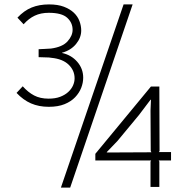

<svg xmlns="http://www.w3.org/2000/svg" viewBox="-20 -840 850 870"><path d="M357 -488Q357 -465 348 -442Q339 -419 320.5 -399.5Q302 -380 272.5 -368Q243 -356 201 -356Q156 -356 120.5 -371.5Q85 -387 55 -419L83 -449Q107 -422 134.5 -407.5Q162 -393 200 -393Q231 -393 253 -401.5Q275 -410 289.5 -423.5Q304 -437 311 -453Q318 -469 318 -485Q318 -521 291 -547Q264 -573 213 -578Q204 -580 186 -580Q168 -580 155 -581V-617Q168 -618 185.5 -618.5Q203 -619 211 -620Q263 -627 286 -652.5Q309 -678 309 -705Q309 -737 284.5 -759.5Q260 -782 201 -782Q165 -782 137.5 -769Q110 -756 87 -730L59 -760Q89 -792 123.5 -806Q158 -820 202 -820Q242 -820 269.5 -809.5Q297 -799 314.5 -782.5Q332 -766 340 -744.5Q348 -723 348 -702Q348 -669 324.5 -640.5Q301 -612 261 -601V-600Q303 -591 330 -560Q357 -529 357 -488ZM581 -820 298 10H256L540 -820ZM699 -113 702 -108V7H662V-108L665 -113H412V-143L664 -448H702L703 -156L700 -151H755V-113ZM663 -156 662 -339 664 -388H662L609 -318L512 -201L464 -151V-149L666 -150Z"/></svg>

Font: TypoPRO Sinkin Sans
Style: 200 X Light
Weight: 200
Designer: Keith Bates
Foundry: K-Type
Version: Sinkin Sans (version 1.0)  by Keith Bates   •   © 2014   www